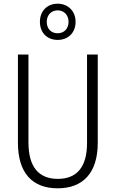

<svg xmlns="http://www.w3.org/2000/svg" viewBox="-20 -1009 626 1039"><path d="M292 -793C348 -793 389 -831 389 -891C389 -950 347 -989 292 -989C236 -989 196 -950 196 -891C196 -830 237 -793 292 -793ZM292 -829C255 -829 233 -855 233 -891C233 -927 257 -953 292 -953C327 -953 351 -927 351 -891C351 -854 327 -829 292 -829ZM509 -714H451V-235C451 -103 394 -41 293 -41C191 -41 134 -104 134 -238V-714H77V-237C77 -75 153 10 292 10C427 10 509 -71 509 -236Z"/></svg>

Font: Noto Sans Display SemiCondensed Light
Style: Regular
Weight: 300
Width: 4
Designer: Monotype Design Team
Foundry: Monotype Imaging Inc.
Version: Version 1.900